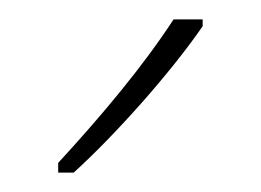

<svg xmlns="http://www.w3.org/2000/svg" viewBox="-20 -835 269 198"><path d="M189 -808V-815H159C127 -766 85 -716 40 -667V-657H56C99 -696 156 -760 189 -808Z"/></svg>

Font: Noto Sans Tamil UI Condensed Thin
Style: Regular
Weight: 100
Width: 3
Designer: Jelle Bosma - Monotype Design Team
Foundry: Monotype Imaging Inc.
Version: Version 2.004